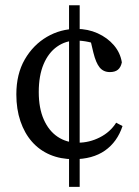

<svg xmlns="http://www.w3.org/2000/svg" viewBox="-20 -680 540 745"><path d="M289.2 45H247.9V-659.6H289.2ZM276.5 -522.5Q234.8 -522.5 201.5 -499.1Q168.2 -475.7 149.3 -431.3Q130.4 -386.8 130.4 -322.9Q130.4 -260.1 149.9 -216.2Q169.3 -172.3 203.6 -149.3Q237.9 -126.3 282.3 -126.3Q326.6 -126.3 367 -146.8Q407.5 -167.2 430.8 -203.9L455.4 -190.8Q435 -129.2 387.2 -95.7Q339.4 -62.3 265.4 -62.3Q214.9 -62.3 173.8 -79.8Q132.8 -97.3 103.8 -130.4Q74.9 -163.4 59.2 -209.9Q43.4 -256.5 43.4 -313.6Q43.4 -392.7 76.1 -449.3Q108.8 -505.8 161.9 -536.9Q215.1 -567.9 276.6 -567.9Q321.2 -567.9 359 -550.8Q396.8 -533.7 421.9 -504.5Q446.9 -475.3 452.8 -438Q448.7 -418.6 437.5 -409.5Q426.4 -400.3 406.2 -400.3Q381.8 -400.3 367 -417.8Q352.3 -435.4 342.3 -475.9L328.3 -535L375 -497.8Q349.8 -511.7 324.4 -517.1Q299 -522.5 276.5 -522.5Z"/></svg>

Font: Adobe Variable Font Prototype
Style: Regular
Weight: 389
Designer: Frank Grießhammer
Foundry: Adobe
Version: Version 1.004;hotconv 1.0.113;makeotfexe 2.5.65598